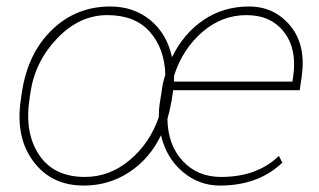

<svg xmlns="http://www.w3.org/2000/svg" viewBox="-20 -558 978 588"><path d="M513.2 -326.7 512.7 -308.1H875.5L877.9 -324.2Q890.1 -407.7 849.9 -459.7Q809.6 -511.7 734.4 -511.7Q659.2 -511.7 599.1 -459.5Q539.1 -407.2 513.2 -326.7ZM240.2 -16.1Q315.9 -16.1 377.4 -67.9Q439 -119.6 466.3 -199.2Q466.3 -223.6 469.7 -244.1L474.6 -275.4Q477.5 -302.7 486.3 -329.1Q483.9 -409.7 438.7 -460.7Q393.6 -511.7 308.6 -511.7Q223.6 -511.7 155.5 -440.9Q87.4 -370.1 73.2 -274.4L70.3 -253.9Q54.7 -150.9 99.9 -83.5Q145 -16.1 240.2 -16.1ZM236.3 10.3Q137.2 10.3 81.8 -64.2Q26.4 -138.7 43.9 -253.9L46.9 -274.4Q64.9 -395 139.2 -466.6Q213.4 -538.1 317.4 -538.1Q390.1 -538.1 440.7 -496.1Q491.2 -454.1 506.8 -382.8Q542 -455.1 603 -496.6Q664.1 -538.1 742.2 -538.1Q820.3 -538.1 869.1 -479Q918 -419.9 903.8 -322.3L897.9 -281.7H510.3L506.3 -253.9Q500.5 -220.7 492.7 -193.4Q494.1 -113.8 539.6 -64.9Q585 -16.1 657.2 -16.1Q767.6 -16.1 834 -80.6L844.7 -60.1Q771.5 10.3 653.3 10.3Q589.4 10.3 539.3 -32Q489.3 -74.2 473.1 -143.6Q437.5 -70.8 375.2 -30.3Q313 10.3 236.3 10.3Z"/></svg>

Font: Roboto-ThinItalic
Style: Italic
Weight: 250
Italic angle: -12°
Designer: Google
Version: Version 1.100141; 2013; ttfautohint (v0.94.14-c901) -l 8 -r 